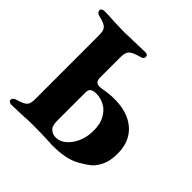

<svg xmlns="http://www.w3.org/2000/svg" viewBox="-171 -804 959 959"><g transform="rotate(45 308.0 -325.0)"><path d="M20 -10Q20 -16 25.5 -22Q31 -28 42 -31Q78 -41 91.5 -53Q105 -65 105 -96V-551Q105 -584 92 -597Q79 -610 39 -619Q18 -624 18 -640Q18 -647 24 -651Q30 -655 38 -655Q75 -655 112 -652Q162 -650 182 -650Q199 -650 251 -652Q305 -654 328 -654Q347 -654 347 -640Q347 -631 342 -626.5Q337 -622 325 -619Q284 -608 271 -594.5Q258 -581 258 -550V-403Q258 -370 289 -370Q295 -370 299 -371Q350 -380 384 -380Q479 -380 534 -332Q589 -284 589 -198Q589 -146 572.5 -112.5Q556 -79 536 -63Q516 -47 486 -30Q456 -12 417.5 -4Q379 4 327 4Q321 4 291 2Q261 0 182 0Q148 0 112 3Q62 5 41 5Q32 5 26 0.5Q20 -4 20 -10ZM423 -193Q423 -241 407 -270Q391 -299 371 -313Q338 -335 301 -335Q286 -335 278 -331Q259 -326 259 -302V-100Q259 -67 271 -54Q287 -36 313 -36Q341 -36 366 -56.5Q391 -77 407 -113.5Q423 -150 423 -193Z"/></g></svg>

Font: EB Garamond
Style: Bold
Weight: 700
Designer: Georg Duffner and Octavio Pardo
Foundry: Georg Duffner
Version: Version 1.000; ttfautohint (v1.6)